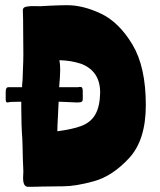

<svg xmlns="http://www.w3.org/2000/svg" viewBox="-20 -720 617 740"><path d="M69 -34 70 -60 68 -110 67 -155 66 -185Q62 -237 62 -303V-328H61Q15 -328 10 -325Q5 -325 3.5 -328Q2 -331 2 -338V-365Q2 -375 4.5 -379.5Q7 -384 13 -384H65Q65 -394 67 -412Q67 -425 68.5 -455Q70 -485 70 -511L69 -645Q68 -661 68 -681Q68 -692 82.5 -694.5Q97 -697 113 -696.5Q129 -696 135 -696L171 -698Q213 -700 239 -700Q300 -700 369 -667.5Q438 -635 490 -549Q542 -463 542 -315Q542 -180 477.5 -110.5Q413 -41 342 -21.5Q271 -2 224 -2L142 -1Q120 0 88 0Q69 0 69 -34ZM292 -234Q330 -248 347.5 -279Q365 -310 366 -363Q366 -446 293 -474Q254 -487 209 -488Q212 -472 212 -452Q212 -428 208 -384H281L288 -385Q295 -385 297 -381Q299 -377 299 -368V-338Q299 -331 295 -328Q291 -325 277 -325L233 -327L206 -328L203 -266Q201 -232 201 -214Q260 -222 292 -234Z"/></svg>

Font: Barriecito
Style: Regular
Weight: 400
Designer: Pablo Cosgaya & Sergio Jiménez
Foundry: Pablo Cosgaya & Sergio Jiménez
Version: Version 1.001